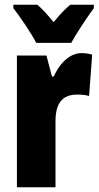

<svg xmlns="http://www.w3.org/2000/svg" viewBox="-20 -786 415 806"><path d="M132 -606H279C300 -645 346 -714 374 -752V-766H275C255 -750 232 -726 205 -693C179 -725 157 -749 137 -766H36V-752C62 -719 115 -641 132 -606ZM322 -563C267 -563 225 -510 206 -465H198L175 -553H51V0H213V-278C213 -350 240 -389 304 -389C325 -389 341 -387 354 -383L367 -557C347 -562 335 -563 322 -563Z"/></svg>

Font: Noto Sans Lao Looped ExtraCondensed Black
Style: Regular
Weight: 900
Width: 2
Designer: Mark Frömberg, Ben Mitchell
Foundry: The Fontpad Ltd
Version: Version 1.002